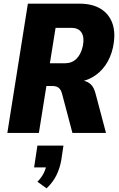

<svg xmlns="http://www.w3.org/2000/svg" viewBox="-20 -725 651 1047"><path d="M20 0 132 -705H414Q483 -705 529 -677Q575 -649 593.5 -596Q612 -543 596 -466Q583 -409 554 -368Q525 -327 483.5 -303.5Q442 -280 389 -275L401 -285L437 -284Q458 -281 475.5 -264.5Q493 -248 502 -211L558 0H375L318 -215Q314 -230 307 -239Q300 -248 290 -252Q280 -256 267 -256H233L192 0ZM252 -380H334Q372 -380 397 -404.5Q422 -429 432 -475Q441 -522 424.5 -547.5Q408 -573 370 -573H283ZM234 302 184 266Q205 245 217.5 221Q230 197 233 174L261 188H166L184 69H326L314 149Q306 194 287 232Q268 270 234 302Z"/></svg>

Font: Nunito Sans 10pt Condensed Black
Style: Italic
Weight: 900
Width: 3
Italic angle: -9°
Designer: Vernon Adams
Foundry: Vernon Adams
Version: Version 3.101;gftools[0.9.27]